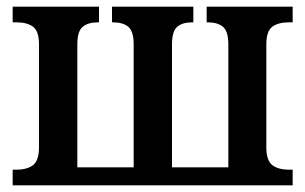

<svg xmlns="http://www.w3.org/2000/svg" viewBox="-20 -556 916 576"><path d="M18 -47H29Q62 -47 79.5 -61Q97 -75 97 -114V-423Q97 -462 79.5 -475.5Q62 -489 29 -489H18V-536H277V-489H274Q244 -489 228 -475.5Q212 -462 212 -423V-54H381V-423Q381 -462 365 -475.5Q349 -489 319 -489H316V-536H560V-489H557Q527 -489 511.5 -475.5Q496 -462 496 -423V-54H665V-423Q665 -462 649 -475.5Q633 -489 603 -489H600V-536H858V-489H847Q814 -489 796.5 -475.5Q779 -462 779 -423V-114Q779 -75 796.5 -61Q814 -47 847 -47H858V0H18Z"/></svg>

Font: Noto Serif NarrowSemiBold
Style: Regular
Weight: 600
Width: 4
Designer: Monotype Design Team
Foundry: Monotype Imaging Inc.
Version: Version 1.001